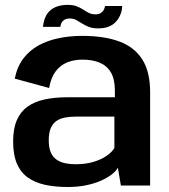

<svg xmlns="http://www.w3.org/2000/svg" viewBox="-20 -742 675 768"><path d="M251 6Q291.5 6 325 -1Q358.5 -8 384.2 -19.5Q410 -31 427 -44.2Q444 -57.5 451.5 -71L463.5 0H580.5V-373Q580.5 -455 549.2 -504.2Q518 -553.5 457.5 -576Q397 -598.5 309 -598.5Q259 -598.5 214.5 -589.2Q170 -580 134 -560.2Q98 -540.5 73.2 -507.8Q48.5 -475 39 -427.5L176.5 -390Q184 -432 202.8 -456.8Q221.5 -481.5 249 -492.5Q276.5 -503.5 309.5 -503.5Q350 -503.5 379 -491.2Q408 -479 423.8 -452Q439.5 -425 439.5 -380V-353H249.5Q198 -353 157.5 -344Q117 -335 89.2 -314.8Q61.5 -294.5 47 -260.5Q32.5 -226.5 32.5 -176Q32.5 -123 47.5 -87.8Q62.5 -52.5 91.2 -32Q120 -11.5 160 -2.8Q200 6 251 6ZM282.5 -85Q259.5 -85 240 -89.2Q220.5 -93.5 205.8 -103.8Q191 -114 183 -132.8Q175 -151.5 175 -181Q175 -210.5 183 -229.2Q191 -248 205.5 -258Q220 -268 239.8 -271.8Q259.5 -275.5 282.5 -275.5H437.5V-150Q428 -133.5 406.2 -118.5Q384.5 -103.5 353 -94.2Q321.5 -85 282.5 -85ZM372 -628.5Q397.5 -628.5 414.2 -635.2Q431 -642 441.5 -652.8Q452 -663.5 458 -675.5Q464 -687.5 466.5 -699Q469 -710.5 468.5 -718H400Q399.5 -712 395.8 -704Q392 -696 383.5 -690.2Q375 -684.5 362.5 -684.5Q347.5 -684.5 335.8 -690.2Q324 -696 312.5 -703.8Q301 -711.5 286.5 -717Q272 -722.5 251.5 -722.5Q226.5 -722.5 208.8 -716.2Q191 -710 180 -699.5Q169 -689 163.2 -677Q157.5 -665 155 -653.8Q152.5 -642.5 152 -634.5H221.5Q221.5 -640.5 225.2 -648.8Q229 -657 237.2 -662.5Q245.5 -668 259.5 -668Q273.5 -668 284.8 -662Q296 -656 308 -648.2Q320 -640.5 335.2 -634.5Q350.5 -628.5 372 -628.5Z"/></svg>

Font: Anybody Thin SemiBold
Style: Regular
Weight: 600
Version: Version 1.113;gftools[0.9.25]